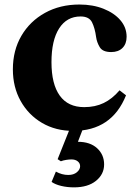

<svg xmlns="http://www.w3.org/2000/svg" viewBox="-20 -554 591 828"><path d="M296 10.5Q220 10.5 161.2 -24Q102.5 -58.5 69 -118.5Q35.5 -178.5 35.5 -255Q35.5 -336.5 72.2 -399.5Q109 -462.5 174 -498.5Q239 -534.5 322.5 -534.5Q380.5 -534.5 426.5 -516.2Q472.5 -498 499.2 -466.8Q526 -435.5 526 -395.5Q526 -365 508.2 -347.2Q490.5 -329.5 459.5 -329.5Q422.5 -329.5 410 -350.8Q397.5 -372 394.5 -394Q389.5 -432 377 -457.5Q364.5 -483 327.5 -483Q268 -483 235 -431.5Q202 -380 202 -286Q202 -191 237.8 -141.5Q273.5 -92 343 -92Q390.5 -92 427.2 -109.8Q464 -127.5 495.5 -164.5L523.5 -143Q462 10.5 296 10.5ZM299 254Q270 254 244 247.8Q218 241.5 202.5 230.5L221 186Q247 200.5 274.5 200.5Q297.5 200.5 311.5 188.8Q325.5 177 325.5 163Q325.5 150 315.2 141.8Q305 133.5 288 133.5Q278.5 133.5 265.5 135.5Q252.5 137.5 242.5 141.5L228.5 132.5L288 -16.5H344.5L316 57.5Q368.5 57.5 398.8 85.2Q429 113 429 155Q429 197.5 394 225.8Q359 254 299 254Z"/></svg>

Font: Libre Caslon Text
Style: Bold
Weight: 700
Designer: Pablo Impallari, Rodrigo Fuenzalida, Katja Schimmel
Foundry: Pablo Impallari, Rodrigo Fuenzalida
Version: Version 2.000